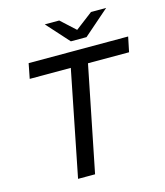

<svg xmlns="http://www.w3.org/2000/svg" viewBox="-128 -983 926 1079"><g transform="rotate(-15 335.0 -443.5)"><path d="M443 -757 592 -887H504L403 -810L319 -887H235L352 -757ZM91 -700 74 -613H313L191 0H290L413 -613H652L670 -700Z"/></g></svg>

Font: AWKNG-Font Medium
Style: Italic
Weight: 500
Italic angle: -11.3°
Designer: Awakening Church
Foundry: Awakening Church
Version: Version 1.700;PS 001.700;hotconv 1.0.88;makeotf.lib2.5.64775